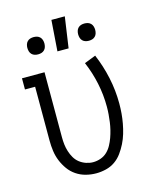

<svg xmlns="http://www.w3.org/2000/svg" viewBox="-114 -828 729 913"><g transform="rotate(-15 250.0 -372.0)"><path d="M246 8Q220 8 195 1.5Q170 -5 148.5 -19.5Q127 -34 112 -55Q97 -76 87.5 -99.5Q78 -123 74.5 -148.5Q71 -174 71 -200V-465H21V-520H132V-200Q132 -182 134 -164.5Q136 -147 141.5 -129.5Q147 -112 156 -96.5Q165 -81 179 -70Q193 -59 210.5 -53Q228 -47 245 -47Q264 -47 282.5 -53.5Q301 -60 314.5 -73Q328 -86 337 -102.5Q346 -119 352.5 -137Q359 -155 363.5 -173.5Q368 -192 370.5 -210.5Q373 -229 374.5 -247.5Q376 -266 376 -285Q376 -344 364 -401Q352 -458 329 -512L385 -534Q410 -475 423.5 -412Q437 -349 437 -285Q437 -260 435 -236Q433 -212 428.5 -187.5Q424 -163 417 -139.5Q410 -116 399 -94Q388 -72 373.5 -52Q359 -32 339 -18Q319 -4 294.5 2Q270 8 246 8ZM217 -600 228 -752H294L272 -600ZM375 -610Q366 -610 358 -612.5Q350 -615 344 -621Q338 -627 335.5 -635.5Q333 -644 333 -653Q333 -661 335.5 -669.5Q338 -678 344 -684Q350 -690 358 -692.5Q366 -695 375 -695Q384 -695 392 -692.5Q400 -690 406 -684Q412 -678 414.5 -669.5Q417 -661 417 -653Q417 -644 414.5 -635.5Q412 -627 406 -621Q400 -615 392 -612.5Q384 -610 375 -610ZM125 -610Q116 -610 108 -612.5Q100 -615 94 -621Q88 -627 85.5 -635.5Q83 -644 83 -653Q83 -661 85.5 -669.5Q88 -678 94 -684Q100 -690 108 -692.5Q116 -695 125 -695Q134 -695 142 -692.5Q150 -690 156 -684Q162 -678 164.5 -669.5Q167 -661 167 -653Q167 -644 164.5 -635.5Q162 -627 156 -621Q150 -615 142 -612.5Q134 -610 125 -610Z"/></g></svg>

Font: Iosevka Curly Slab Light
Style: Regular
Weight: 300
Monospace: yes
Designer: Belleve Invis
Foundry: Belleve Invis
Version: Version 22.1.2; ttfautohint (v1.8.4)